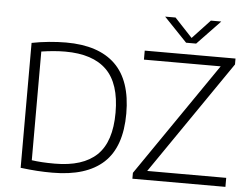

<svg xmlns="http://www.w3.org/2000/svg" viewBox="-61 -1022 1433 1104"><g transform="rotate(5 656.0 -470.0)"><path d="M280 5.5Q234.5 5.5 192 2.8Q149.5 0 96 -6.5V-727.5Q143.5 -737 195.2 -742Q247 -747 294 -747Q481.5 -747 577.8 -653.8Q674 -560.5 674 -370Q674 -177.5 574.8 -86Q475.5 5.5 280 5.5ZM289 -47.5Q451 -47.5 531.5 -124.5Q612 -201.5 612 -370Q612 -537.5 532.5 -616Q453 -694.5 293.5 -694.5Q261 -694.5 226.5 -691.5Q192 -688.5 156 -683V-55.5Q184.5 -51.5 216 -49.5Q247.5 -47.5 289 -47.5ZM741.5 0V-34L1191 -688H748V-740H1272V-706L822.5 -52H1278.5V0ZM981 -806 848 -945H908L1010 -836L1112 -945H1172L1039 -806Z"/></g></svg>

Font: Encode Sans Semi Expanded Light
Style: Regular
Weight: 300
Width: 6
Designer: Multiple Designers
Foundry: Impallari Type
Version: Version 3.000; ttfautohint (v1.8.3) -l 8 -r 50 -G 200 -x 14 